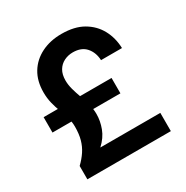

<svg xmlns="http://www.w3.org/2000/svg" viewBox="-163 -848 952 984"><g transform="rotate(-30 312.5 -356.0)"><path d="M75 0V-79Q101 -104 119 -131Q137 -158 146 -190.5Q155 -223 155 -266Q155 -293 147.5 -320Q140 -347 129 -375Q118 -403 110.5 -433.5Q103 -464 103 -498Q103 -565 132 -612.5Q161 -660 213 -686Q265 -712 332 -712Q409 -712 459.5 -682.5Q510 -653 536.5 -604Q563 -555 565 -494H441Q439 -540 412.5 -570.5Q386 -601 335 -601Q307 -601 283 -589Q259 -577 245 -553.5Q231 -530 231 -494Q231 -469 238.5 -441.5Q246 -414 256.5 -385.5Q267 -357 275 -327Q283 -297 283 -267Q283 -226 267.5 -184.5Q252 -143 214 -108H569V0ZM40 -297V-388H442V-297Z"/></g></svg>

Font: DM Sans 24pt
Style: Bold
Weight: 700
Designer: Colophon Foundry, Jonny Pinhorn
Foundry: Colophon Foundry
Version: Version 4.004;gftools[0.9.30]